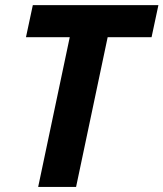

<svg xmlns="http://www.w3.org/2000/svg" viewBox="-20 -734 642 754"><path d="M129.9 0 253.9 -587.9H82L108.9 -713.9H602.1L575.2 -587.9H402.8L278.8 0Z"/></svg>

Font: Open Sans
Style: Bold Italic
Weight: 700
Italic angle: -12°
Designer: Monotype Design Team
Foundry: Monotype Imaging Inc.
Version: Version 3.003; ttfautohint (v1.8.4)